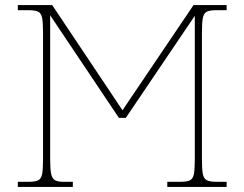

<svg xmlns="http://www.w3.org/2000/svg" viewBox="-20 -734 960 754"><path d="M50 0V-20H92Q118 -20 130 -26Q142 -32 145.5 -51Q149 -70 149 -108V-605Q149 -644 145.5 -663Q142 -682 130 -688Q118 -694 91 -694H50V-714H185L461 -301L740 -714H870V-694H829Q804 -694 792 -688Q780 -682 776.5 -663Q773 -644 773 -605V-108Q773 -70 776.5 -51Q780 -32 792.5 -26Q805 -20 830 -20H870V0H637V-20H688Q714 -20 726 -26Q738 -32 741.5 -51Q745 -70 745 -108V-672L474 -271H447L177 -674V-108Q177 -70 181 -51Q185 -32 196.5 -26Q208 -20 230 -20H266V0Z"/></svg>

Font: Noto Serif Thin
Style: Regular
Weight: 100
Designer: Monotype Design Team
Foundry: Monotype Imaging Inc.
Version: Version 2.015